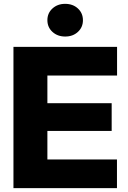

<svg xmlns="http://www.w3.org/2000/svg" viewBox="-20 -969 657 989"><path d="M49.3 0V-727.5H583V-580.1H224.1V-437.5H555.2V-294.4H224.1V-147.5H582.5V0ZM315.9 -780.8Q276.4 -780.8 250.2 -804.7Q224.1 -828.6 224.1 -865.2Q224.1 -901.4 250.2 -925.3Q276.4 -949.2 315.4 -949.2Q355.5 -949.2 381.3 -925.3Q407.2 -901.4 407.2 -864.7Q407.2 -828.6 381.3 -804.7Q355.5 -780.8 315.9 -780.8Z"/></svg>

Font: Inter 28pt ExtraBold
Style: Regular
Weight: 800
Designer: Rasmus Andersson
Foundry: rsms
Version: Version 4.001;git-66647c0bb